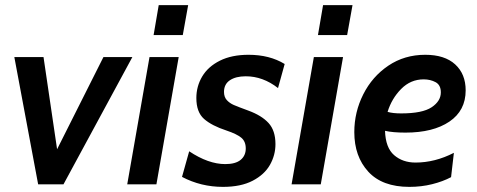

<svg xmlns="http://www.w3.org/2000/svg" viewBox="-20 -720 1864 750"><path d="M36 -497H150L203 -137L384 -497H497L228 0H129Z M600 -700H715L694 -583H580ZM564 -497H678L591 0H477Z M691 -29 719 -129Q794 -79 860 -79Q900 -79 920 -95.5Q940 -112 940 -140Q940 -168 922 -182.5Q904 -197 865 -210Q807 -229 777 -255.5Q747 -282 747 -337Q747 -383 770 -421.5Q793 -460 839 -483Q885 -506 951 -506Q1033 -506 1092 -470L1066 -376Q1007 -422 940 -422Q901 -422 878 -406.5Q855 -391 855 -361Q855 -341 866 -329Q877 -317 893 -310Q909 -303 950 -288Q1002 -269 1029 -239.5Q1056 -210 1056 -157Q1056 -114 1034.5 -76Q1013 -38 967 -14Q921 10 851 10Q765 10 691 -29Z M1242 -700H1357L1336 -583H1222ZM1206 -497H1320L1233 0H1119Z M1364 -204Q1364 -282 1399 -351.5Q1434 -421 1497 -463.5Q1560 -506 1641 -506Q1717 -506 1758 -468.5Q1799 -431 1799 -367Q1799 -288 1735.5 -245Q1672 -202 1564 -202Q1514 -202 1484 -209Q1486 -143 1519.5 -114Q1553 -85 1603 -85Q1679 -85 1753 -123L1742 -28Q1710 -11 1668 -0.5Q1626 10 1579 10Q1473 10 1418.5 -49.5Q1364 -109 1364 -204ZM1702 -359Q1702 -388 1681.5 -399Q1661 -410 1635 -410Q1584 -410 1547 -372.5Q1510 -335 1494 -283Q1514 -277 1547 -277Q1630 -277 1666 -301Q1702 -325 1702 -359Z"/></svg>

Font: Cabin SemiBold
Style: Italic
Weight: 600
Italic angle: -7°
Designer: Pablo Impallari
Foundry: Pablo Impallari. http://www.impallari.com Igino Marini. http://www.ikern.com
Version: Version 2.200